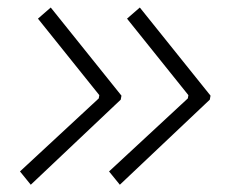

<svg xmlns="http://www.w3.org/2000/svg" viewBox="-20 -515 626 521"><path d="M63.5 -13.7 34.2 -49.8 248 -248 249.5 -256.8 83 -464.4 117.7 -494.6 309.6 -255.4 307.6 -244.6ZM305.2 -13.7 275.9 -49.8 489.7 -248 491.2 -256.8 324.7 -464.4 359.4 -494.6 551.3 -255.4 549.3 -244.6Z"/></svg>

Font: Cascadia Code ExtraLight
Style: Italic
Weight: 200
Italic angle: -10°
Monospace: yes
Designer: Aaron Bell
Foundry: Saja Typeworks
Version: Version 2404.023; ttfautohint (v1.8.4)